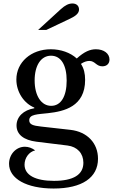

<svg xmlns="http://www.w3.org/2000/svg" viewBox="-20 -823 649 1103"><path d="M288 260C452 260 543 197 543 89C543 -1 481 -66 385 -77L216 -96C169 -101 148 -108 148 -132C148 -167 195 -166 257 -173C347 -183 469 -210 469 -364C469 -401 462 -430 445 -456C461 -467 478 -473 493 -473C527 -473 532 -442 568 -442C593 -442 609 -457 609 -481C609 -516 576 -540 531 -540C497 -540 464 -526 421 -487C384 -521 329 -540 272 -540C158 -540 74 -465 74 -366C74 -294 118 -229 177 -205V-201C115 -191 75 -152 75 -102C75 -50 117 -18 189 -9L368 13C424 20 459 58 459 112C459 181 401 216 290 216C183 216 121 183 121 123C121 85 146 49 182 41C164 27 143 20 123 20C72 20 32 64 32 118C32 203 132 260 288 260ZM274 -215C217 -215 179 -273 179 -361C179 -448 216 -503 273 -503C330 -503 363 -450 363 -360C363 -269 330 -215 274 -215ZM246 -651 383 -716C415 -731 434 -747 434 -768C434 -790 419 -803 396 -803C375 -803 354 -793 329 -770L199 -651Z"/></svg>

Font: Libre Baskerville
Style: Regular
Weight: 400
Designer: Pablo Impallari, Rodrigo Fuenzalida
Foundry: Pablo Impallari, Rodrigo Fuenzalida
Version: Version 1.051;Glyphs 3.2.3 (3260)